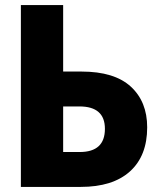

<svg xmlns="http://www.w3.org/2000/svg" viewBox="-20 -734 640 754"><path d="M297 0Q423 0 490.5 -61Q558 -122 558 -234Q558 -335 493.5 -394Q429 -453 300 -453H228V-714H62V0ZM228 -316H292Q392 -316 392 -228Q392 -137 293 -137H228Z"/></svg>

Font: Noto Sans Mono UI ExtraBold
Style: Regular
Weight: 800
Designer: Monotype Design team
Foundry: Monotype Imaging Inc.
Version: 1.000